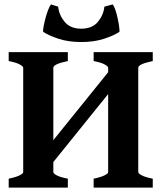

<svg xmlns="http://www.w3.org/2000/svg" viewBox="-20 -852 743 872"><path d="M405.3 0V-40.5Q438.5 -47.4 454.8 -55.7Q471.2 -64 471.2 -70.3V-544.4Q471.2 -550.3 455.8 -559.1Q440.4 -567.9 405.3 -574.7V-615.2H673.8V-574.7Q607.9 -561 607.9 -544.4V-70.3Q607.9 -64.5 623.3 -55.9Q638.7 -47.4 673.8 -40.5V0ZM19.5 0V-40.5Q52.7 -47.4 69.1 -55.7Q85.4 -64 85.4 -70.3V-544.4Q85.4 -550.3 70.1 -559.1Q54.7 -567.9 19.5 -574.7V-615.2H288.1V-574.7Q222.2 -561 222.2 -544.4V-70.3Q222.2 -64.5 237.3 -55.9Q252.4 -47.4 288.1 -40.5V0ZM152.3 -29.3V-128.9L501.5 -561.5V-462.4ZM349.1 -661.1Q290.5 -661.1 245.6 -676Q200.7 -690.9 175.8 -707.5Q174.8 -713.4 177.7 -730.2Q180.7 -747.1 186 -767.6Q191.4 -788.1 198.2 -805.9Q205.1 -823.7 211.4 -832L244.1 -821.8Q248 -783.7 273.7 -752.7Q299.3 -721.7 349.1 -721.7Q398.9 -721.7 424.6 -752.7Q450.2 -783.7 454.1 -821.8L491.7 -832Q498.5 -823.7 504.4 -805.9Q510.3 -788.1 514.6 -767.6Q519 -747.1 521.2 -730.2Q523.4 -713.4 522.5 -707.5Q498 -690.9 452.9 -676Q407.7 -661.1 349.1 -661.1Z"/></svg>

Font: Gentium Book Plus
Style: Bold
Weight: 700
Designer: Victor Gaultney, Annie Olsen, Iska Routamaa, Becca Hirsbrunner
Foundry: SIL International
Version: Version 6.101